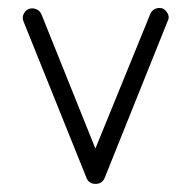

<svg xmlns="http://www.w3.org/2000/svg" viewBox="-20 -440 471 473"><path d="M215 13Q199 13 193 -2L38 -387Q34 -396 38 -405Q42 -414 51 -418Q60 -421 69 -417.5Q78 -414 82 -405L215 -74L350 -405Q354 -415 363 -418.5Q372 -422 381 -419Q389 -415 393.5 -406Q398 -397 393 -388L238 -2Q232 13 215 13Z"/></svg>

Font: Zen Kurenaido
Style: ARC
Weight: 400
Designer: Yoshimichi Ohira
Foundry: Positype
Version: Version 1.001